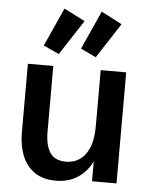

<svg xmlns="http://www.w3.org/2000/svg" viewBox="-56 -849 715 908"><g transform="rotate(5 301.5 -395.5)"><path d="M241.7 12.2Q183.1 12.2 143.3 -14.4Q103.5 -41 83.5 -89.4Q63.5 -137.7 63.5 -201.7V-527.3H184.1V-214.8Q184.1 -150.9 207 -116.2Q230 -81.5 283.2 -81.5Q318.4 -81.5 346.7 -99.9Q375 -118.2 392.1 -157.7Q409.2 -197.3 409.2 -261.2V-527.3H530.3V0H414.1V-124L417.5 -102.1Q395 -50.3 350.3 -19Q305.7 12.2 241.7 12.2ZM205.1 -585.9 130.9 -619.6 213.4 -802.2 313 -751.5ZM380.4 -585.9 307.6 -620.6 390.1 -803.2 488.3 -752Z"/></g></svg>

Font: Schibsted Grotesk SemiBold
Style: Regular
Weight: 600
Designer: Bakken & Baeck AS, Henrik Kongsvoll
Foundry: Schibsted ASA
Version: Version 1.100;gftools[0.9.25]